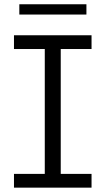

<svg xmlns="http://www.w3.org/2000/svg" viewBox="-20 -862 485 882"><path d="M185.7 -12.8V-687.7H259V-12.8ZM44.2 0V-63.2H400.5V0ZM44.2 -636.8V-700H400.5V-636.8ZM68.8 -795.2V-842.4H377V-795.2Z"/></svg>

Font: Montserrat Alternates Thin
Style: Regular
Weight: 100
Designer: Julieta Ulanovsky
Foundry: Julieta Ulanovsky
Version: Version 9.000